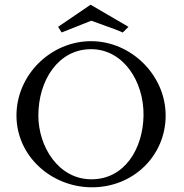

<svg xmlns="http://www.w3.org/2000/svg" viewBox="-20 -790 780 816"><path d="M242 -652 368 -702C456 -671 500 -654 500 -652C500 -650 509 -658 526 -676L365 -770L227 -676ZM684 -299C684 -471 537 -615 367 -615C196 -615 50 -472 50 -299C50 -127 197 4 367 6C546 8 684 -128 684 -299ZM590 -299C588 -160 511 -27 367 -28C228 -29 143 -167 143 -299C143 -449 228 -581 367 -581C504 -581 592 -444 590 -299Z"/></svg>

Font: GFS Ignacio
Style: Regular
Weight: 400
Designer: George D. Matthiopoulos
Foundry: George D. Matthiopoulos
Version: Version 1.000